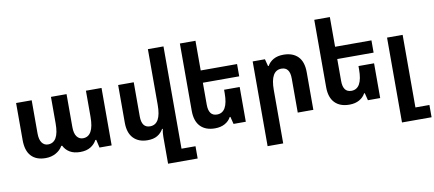

<svg xmlns="http://www.w3.org/2000/svg" viewBox="-83 -1085 3730 1649"><g transform="rotate(-10 1782.0 -260.5)"><path d="M240 9Q158 9 114.5 -38Q71 -85 71 -178V-501H207V-212Q207 -158 227 -130.5Q247 -103 280 -103Q375 -103 375 -269V-501H511V-214Q511 -158 531.5 -130.5Q552 -103 585 -103Q680 -103 680 -274V-501H816V0H710L694 -70H686Q668 -35 632 -13Q596 9 542 9Q488 9 452 -12Q416 -33 397 -71H389Q369 -35 329.5 -13Q290 9 240 9Z M1402 132H1524V239H1266V5Q1266 -30 1273 -64H1267Q1248 -30 1214.5 -10Q1181 10 1129 10Q1051 10 1006 -36.5Q961 -83 961 -173V-501H1097V-203Q1097 -104 1170 -104Q1266 -104 1266 -274V-760H1402Z M1986 -303V0H1879L1863 -64H1857Q1839 -30 1803 -10Q1767 10 1717 10Q1635 10 1590 -36.5Q1545 -83 1545 -173V-760H1681V-501H1998V-394H1681V-203Q1681 -104 1754 -104Q1850 -104 1850 -274V-303Z M2134 239V-500H2241L2257 -438H2263Q2281 -471 2316.5 -491Q2352 -511 2403 -511Q2485 -511 2530 -465Q2575 -419 2575 -328V0H2439V-298Q2439 -396 2366 -396Q2270 -396 2270 -227V239Z M3158 -303V0H3051L3035 -64H3029Q3011 -30 2975 -10Q2939 10 2889 10Q2807 10 2762 -36.5Q2717 -83 2717 -173V-760H2853V-501H3170V-394H2853V-203Q2853 -104 2926 -104Q3022 -104 3022 -274V-303Z M3306 239V-501H3442V132H3564V239Z"/></g></svg>

Font: Noto Sans Armenian SemiCondensed
Style: Bold
Weight: 700
Width: 4
Designer: Monotype Design Team
Foundry: Monotype Imaging Inc.
Version: Version 2.008; ttfautohint (v1.8.4.7-5d5b)